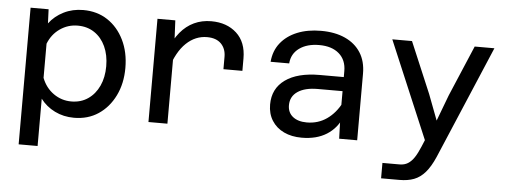

<svg xmlns="http://www.w3.org/2000/svg" viewBox="-49 -696 2699 1019"><g transform="rotate(5 1300.0 -186.0)"><path d="M357 -562Q431 -562 486.5 -525.5Q542 -489 574 -424Q606 -359 606 -275Q606 -192 574 -127Q542 -62 486.5 -25Q431 12 357 12Q301 12 254.5 -11Q208 -34 178 -74V178H77V-550H173L176 -475Q206 -515 253 -538.5Q300 -562 357 -562ZM335 -73Q386 -73 424 -99Q462 -125 483 -170.5Q504 -216 504 -275Q504 -335 483 -380.5Q462 -426 424 -451.5Q386 -477 335 -477Q283 -477 240.5 -447.5Q198 -418 178 -367V-185Q198 -133 240.5 -103Q283 -73 335 -73Z M1125 -314V-380Q1125 -423 1099 -449.5Q1073 -476 1024 -476Q962 -476 913 -429.5Q864 -383 835 -288L821 -390Q843 -447 874.5 -485Q906 -523 947.5 -542.5Q989 -562 1039 -562Q1122 -562 1174 -514.5Q1226 -467 1226 -380V-314ZM753 0V-550H848L854 -425V0Z M1769 0 1765 -125V-360Q1765 -419 1726.5 -452.5Q1688 -486 1621 -486Q1556 -486 1515 -456.5Q1474 -427 1470 -375H1371Q1376 -434 1409 -475.5Q1442 -517 1497 -539.5Q1552 -562 1624 -562Q1698 -562 1752 -537.5Q1806 -513 1835.5 -467Q1865 -421 1865 -355V0ZM1570 12Q1516 12 1475 -7.5Q1434 -27 1411 -63.5Q1388 -100 1388 -149Q1388 -234 1453.5 -281Q1519 -328 1637 -328H1778V-253H1633Q1565 -253 1526.5 -227Q1488 -201 1488 -154Q1488 -115 1515.5 -93Q1543 -71 1590 -71Q1650 -71 1696.5 -103.5Q1743 -136 1772 -193L1783 -119Q1757 -56 1703 -22Q1649 12 1570 12Z M2224 -278 2276 -141 2328 -279 2443 -550H2548L2293 51Q2270 104 2243.5 134.5Q2217 165 2184 177.5Q2151 190 2107 190H2009V108H2100Q2126 108 2144.5 96.5Q2163 85 2178 62.5Q2193 40 2208 4L2223 -32L2004 -550H2109Z"/></g></svg>

Font: Azeret Mono Thin
Style: Regular
Weight: 400
Version: Version 1.002